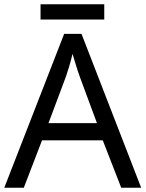

<svg xmlns="http://www.w3.org/2000/svg" viewBox="-20 -875 679 895"><path d="M545 0 459 -221H176L91 0H0L279 -717H360L638 0ZM352 -517Q349 -525 342 -546Q335 -567 328.5 -589.5Q322 -612 318 -624Q311 -593 302 -563.5Q293 -534 287 -517L206 -301H432ZM466 -855V-784H169V-855Z"/></svg>

Font: Noto Sans Kaithi
Style: Regular
Weight: 400
Designer: Monotype Design Team
Foundry: Monotype Imaging Inc.
Version: Version 2.005; ttfautohint (v1.8.4.7-5d5b)